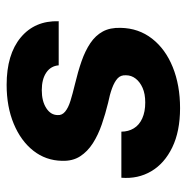

<svg xmlns="http://www.w3.org/2000/svg" viewBox="-12 -539 563 579"><g transform="rotate(-90 269.5 -249.5)"><path d="M233 12Q163 12 114.5 -11.5Q66 -35 42.5 -75Q19 -115 23 -165H162Q162 -144 172 -127.5Q182 -111 202 -102Q222 -93 250 -93Q276 -93 294 -101Q312 -109 322 -122Q332 -135 332 -151Q333 -167 322.5 -176.5Q312 -186 293 -193Q274 -200 249 -205Q216 -213 184 -224Q152 -235 127 -251Q102 -267 87.5 -289.5Q73 -312 74 -344Q75 -393 104.5 -430.5Q134 -468 185.5 -489.5Q237 -511 303 -511Q395 -511 446 -468.5Q497 -426 495 -354H362Q360 -378 340 -391.5Q320 -405 287 -405Q254 -405 233 -391.5Q212 -378 212 -357Q211 -344 222.5 -334.5Q234 -325 255 -318.5Q276 -312 305 -305Q343 -296 374.5 -285Q406 -274 429 -258.5Q452 -243 464 -221Q476 -199 475 -167Q474 -113 442.5 -72.5Q411 -32 356.5 -10Q302 12 233 12Z"/></g></svg>

Font: DM Sans 20pt ExtraBold
Style: Italic
Weight: 800
Italic angle: -10°
Version: Version 4.004;gftools[0.9.30]